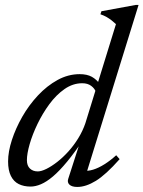

<svg xmlns="http://www.w3.org/2000/svg" viewBox="-20 -730 568 760"><path d="M359 -367Q354.5 -380 340.8 -390.2Q327 -400.5 305.5 -400.5Q268.5 -400.5 235.5 -377.5Q202.5 -354.5 175.5 -317.8Q148.5 -281 128.5 -239.5Q108.5 -198 97.5 -159.8Q86.5 -121.5 86.5 -96Q86.5 -74 98.5 -62.8Q110.5 -51.5 129.5 -51.5Q143.5 -51.5 163.8 -61.5Q184 -71.5 206.5 -89Q229 -106.5 250.5 -130.2Q272 -154 289.8 -182.8Q307.5 -211.5 318 -242.5L439 -634.5Q430 -643 421.2 -649.8Q412.5 -656.5 402.2 -662.5Q392 -668.5 377.5 -673.5L381.5 -685.5L517.5 -710.5H528.5L319.5 -36L311 -54.5Q327.5 -52 348.8 -58.5Q370 -65 393.5 -79.8Q417 -94.5 440 -115.5L453.5 -100Q399 -38.5 359.5 -14.2Q320 10 286 10Q264.5 10 254.8 0.8Q245 -8.5 250.5 -23.5L302.5 -185H315Q277 -128 246 -90.5Q215 -53 189.5 -31.5Q164 -10 142.2 -0.8Q120.5 8.5 101 8.5Q74 8.5 54 -1.5Q34 -11.5 23 -33.8Q12 -56 12 -91Q12 -129.5 27 -175.8Q42 -222 68.2 -268Q94.5 -314 130.2 -352.2Q166 -390.5 208 -413.5Q250 -436.5 295.5 -436.5Q324.5 -436.5 343.5 -426Q362.5 -415.5 378 -394Z"/></svg>

Font: Newsreader 20pt
Style: Italic
Weight: 400
Italic angle: -17°
Version: Version 1.003